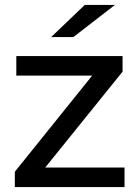

<svg xmlns="http://www.w3.org/2000/svg" viewBox="-20 -757 561 777"><path d="M445 -737H323L187 -607H277ZM163 -79 476 -467V-530H46V-451H353L40 -62V0H484V-79Z"/></svg>

Font: AWKNG-Font Medium
Style: Regular
Weight: 500
Designer: Awakening Church
Foundry: Awakening Church
Version: Version 1.700;PS 001.700;hotconv 1.0.88;makeotf.lib2.5.64775